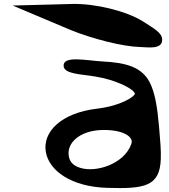

<svg xmlns="http://www.w3.org/2000/svg" viewBox="-20 -951 858 972"><path d="M660 -483C662 -479 663 -478 663 -477C663 -463 592 -415 472 -401C287 -379 195 -282 212 -182C228 -87 341 -5 523 0C711 6 789 -7 794 -145C796 -188 791 -242 785 -312C776 -413 764 -483 738 -534C698 -611 620 -634 497 -640C415 -645 302 -670 302 -619C302 -575 392 -576 466 -563C562 -547 644 -507 660 -483ZM505 -293C607 -293 647 -259 647 -234C647 -230 646 -225 644 -220C608 -122 469 -76 387 -101C350 -112 327 -134 327 -176C327 -238 396 -293 505 -293ZM338 -799C449 -754 602 -715 689 -713C729 -712 800 -699 801 -749C802 -786 756 -808 703 -843C618 -896 463 -933 349 -931L44 -923Z"/></svg>

Font: Venom Sans
Style: Bd
Weight: 700
Version: Version 1.001